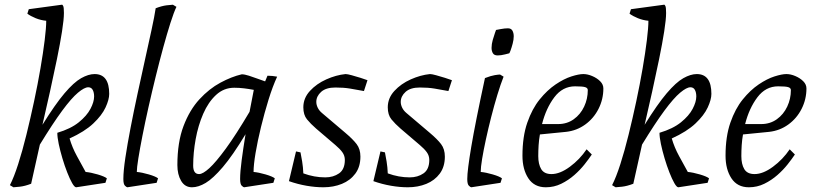

<svg xmlns="http://www.w3.org/2000/svg" viewBox="-20 -782 3454 814"><path d="M37 12 22 3Q39 -30 57 -86Q75 -142 92 -211Q109 -280 124.5 -352.5Q140 -425 151.5 -492Q163 -559 169.5 -612Q176 -665 176 -694Q153 -696 131 -705Q109 -714 96 -724L102 -743L242 -762Q245 -763 248 -756.5Q251 -750 251 -727Q251 -700 243 -649Q235 -598 221.5 -532Q208 -466 192 -394Q176 -322 160 -253Q214 -340 253.5 -386.5Q293 -433 324 -450.5Q355 -468 381 -468Q443 -468 443 -384Q443 -360 427.5 -326.5Q412 -293 375.5 -258.5Q339 -224 275 -195Q286 -157 306 -120.5Q326 -84 343 -53Q365 -51 394 -42.5Q423 -34 433 -26L427 -7L303 12Q296 12 286 -5.5Q276 -23 265 -51Q254 -79 244.5 -111Q235 -143 229 -171.5Q223 -200 223 -219Q280 -236 314 -263.5Q348 -291 363.5 -320.5Q379 -350 379 -373Q379 -390 373 -401Q367 -412 354 -412Q338 -412 310.5 -389Q283 -366 243.5 -312.5Q204 -259 149 -169L112 -3Q86 7 64.5 9.5Q43 12 37 12Z M520 12Q517 12 510 5.5Q503 -1 503 -23Q503 -57 511.5 -113.5Q520 -170 533.5 -240Q547 -310 563 -384Q579 -458 594.5 -528Q610 -598 622.5 -655.5Q635 -713 640 -747Q666 -757 686.5 -759.5Q707 -762 713 -762L728 -753Q717 -730 702.5 -684.5Q688 -639 672 -580.5Q656 -522 640 -457Q624 -392 609.5 -327.5Q595 -263 584 -207Q573 -151 566.5 -110.5Q560 -70 560 -53Q582 -51 611 -42.5Q640 -34 650 -26L644 -7Z M794 12Q764 12 748 -15Q732 -42 732 -82Q732 -179 758 -247.5Q784 -316 825.5 -361Q867 -406 914.5 -431.5Q962 -457 1005 -467Q1017 -467 1035.5 -461Q1054 -455 1073 -448Q1092 -441 1104 -437L1114 -461Q1124 -461 1134.5 -460Q1145 -459 1155 -457Q1136 -416 1118.5 -359.5Q1101 -303 1086.5 -243.5Q1072 -184 1063.5 -133.5Q1055 -83 1055 -53Q1077 -51 1106 -42.5Q1135 -34 1145 -26L1139 -7L1015 12Q1012 12 1005 5.5Q998 -1 998 -23Q998 -53 1004.5 -102.5Q1011 -152 1021 -213Q966 -122 924.5 -73.5Q883 -25 852 -6.5Q821 12 794 12ZM824 -44Q840 -44 867.5 -69Q895 -94 937.5 -152Q980 -210 1038 -308L1056 -401Q1035 -405 1014.5 -407.5Q994 -410 973 -410Q929 -410 896 -379.5Q863 -349 841.5 -299.5Q820 -250 809.5 -192Q799 -134 799 -80Q799 -44 824 -44Z M1351 12Q1317 12 1279.5 5.5Q1242 -1 1205 -14L1235 -140L1254 -136Q1257 -122 1261 -97.5Q1265 -73 1266 -47Q1312 -30 1359 -30Q1393 -30 1417.5 -47Q1442 -64 1442 -104Q1442 -122 1431.5 -136.5Q1421 -151 1402 -167L1320 -237Q1297 -257 1281.5 -276Q1266 -295 1266 -327Q1266 -366 1294 -396.5Q1322 -427 1363.5 -445.5Q1405 -464 1445 -468Q1453 -468 1471 -463Q1489 -458 1508.5 -452Q1528 -446 1538 -442L1523 -396Q1491 -402 1464 -406.5Q1437 -411 1402 -411Q1362 -411 1341.5 -392.5Q1321 -374 1321 -350Q1321 -338 1327 -325.5Q1333 -313 1345 -303L1444 -219Q1476 -192 1492 -171Q1508 -150 1508 -118Q1508 -75 1486.5 -46Q1465 -17 1429.5 -2.5Q1394 12 1351 12Z M1709 12Q1675 12 1637.5 5.5Q1600 -1 1563 -14L1593 -140L1612 -136Q1615 -122 1619 -97.5Q1623 -73 1624 -47Q1670 -30 1717 -30Q1751 -30 1775.5 -47Q1800 -64 1800 -104Q1800 -122 1789.5 -136.5Q1779 -151 1760 -167L1678 -237Q1655 -257 1639.5 -276Q1624 -295 1624 -327Q1624 -366 1652 -396.5Q1680 -427 1721.5 -445.5Q1763 -464 1803 -468Q1811 -468 1829 -463Q1847 -458 1866.5 -452Q1886 -446 1896 -442L1881 -396Q1849 -402 1822 -406.5Q1795 -411 1760 -411Q1720 -411 1699.5 -392.5Q1679 -374 1679 -350Q1679 -338 1685 -325.5Q1691 -313 1703 -303L1802 -219Q1834 -192 1850 -171Q1866 -150 1866 -118Q1866 -75 1844.5 -46Q1823 -17 1787.5 -2.5Q1752 12 1709 12Z M2090 -547Q2075 -547 2069.5 -556.5Q2064 -566 2064 -579Q2064 -595 2069 -612.5Q2074 -630 2078.5 -642.5Q2083 -655 2083 -655Q2083 -655 2101.5 -658.5Q2120 -662 2133 -662Q2147 -662 2152.5 -652Q2158 -642 2158 -628Q2158 -614 2153.5 -597Q2149 -580 2144.5 -568Q2140 -556 2139 -556Q2139 -556 2121.5 -551.5Q2104 -547 2090 -547ZM1978 12Q1975 12 1968 5.5Q1961 -1 1961 -23Q1961 -59 1978 -160Q1995 -261 2036 -451Q2062 -461 2078 -463.5Q2094 -466 2100 -466L2115 -457Q2102 -424 2088.5 -379.5Q2075 -335 2062.5 -286Q2050 -237 2040 -191Q2030 -145 2024 -108.5Q2018 -72 2018 -53Q2040 -51 2069 -42.5Q2098 -34 2108 -26L2102 -7Z M2294 12Q2245 12 2220 -26Q2195 -64 2195 -122Q2195 -203 2215.5 -262Q2236 -321 2268 -360.5Q2300 -400 2335.5 -424Q2371 -448 2402.5 -458Q2434 -468 2453 -468Q2471 -468 2491 -459.5Q2511 -451 2524.5 -437.5Q2538 -424 2538 -407Q2538 -361 2517.5 -320.5Q2497 -280 2461 -254Q2425 -228 2380 -223L2269 -212Q2265 -190 2263.5 -166.5Q2262 -143 2262 -120Q2262 -86 2274.5 -65Q2287 -44 2318 -44Q2354 -44 2396 -75Q2438 -106 2467 -149L2489 -127Q2477 -109 2458.5 -85.5Q2440 -62 2415 -40Q2390 -18 2359.5 -3Q2329 12 2294 12ZM2278 -256H2346Q2384 -256 2412.5 -276.5Q2441 -297 2456.5 -330Q2472 -363 2472 -400Q2472 -409 2461 -412.5Q2450 -416 2418 -416Q2365 -416 2330 -369.5Q2295 -323 2278 -256Z M2590 12 2575 3Q2592 -30 2610 -86Q2628 -142 2645 -211Q2662 -280 2677.5 -352.5Q2693 -425 2704.5 -492Q2716 -559 2722.5 -612Q2729 -665 2729 -694Q2706 -696 2684 -705Q2662 -714 2649 -724L2655 -743L2795 -762Q2798 -763 2801 -756.5Q2804 -750 2804 -727Q2804 -700 2796 -649Q2788 -598 2774.5 -532Q2761 -466 2745 -394Q2729 -322 2713 -253Q2767 -340 2806.5 -386.5Q2846 -433 2877 -450.5Q2908 -468 2934 -468Q2996 -468 2996 -384Q2996 -360 2980.5 -326.5Q2965 -293 2928.5 -258.5Q2892 -224 2828 -195Q2839 -157 2859 -120.5Q2879 -84 2896 -53Q2918 -51 2947 -42.5Q2976 -34 2986 -26L2980 -7L2856 12Q2849 12 2839 -5.5Q2829 -23 2818 -51Q2807 -79 2797.5 -111Q2788 -143 2782 -171.5Q2776 -200 2776 -219Q2833 -236 2867 -263.5Q2901 -291 2916.5 -320.5Q2932 -350 2932 -373Q2932 -390 2926 -401Q2920 -412 2907 -412Q2891 -412 2863.5 -389Q2836 -366 2796.5 -312.5Q2757 -259 2702 -169L2665 -3Q2639 7 2617.5 9.5Q2596 12 2590 12Z M3155 12Q3106 12 3081 -26Q3056 -64 3056 -122Q3056 -203 3076.5 -262Q3097 -321 3129 -360.5Q3161 -400 3196.5 -424Q3232 -448 3263.5 -458Q3295 -468 3314 -468Q3332 -468 3352 -459.5Q3372 -451 3385.5 -437.5Q3399 -424 3399 -407Q3399 -361 3378.5 -320.5Q3358 -280 3322 -254Q3286 -228 3241 -223L3130 -212Q3126 -190 3124.5 -166.5Q3123 -143 3123 -120Q3123 -86 3135.5 -65Q3148 -44 3179 -44Q3215 -44 3257 -75Q3299 -106 3328 -149L3350 -127Q3338 -109 3319.5 -85.5Q3301 -62 3276 -40Q3251 -18 3220.5 -3Q3190 12 3155 12ZM3139 -256H3207Q3245 -256 3273.5 -276.5Q3302 -297 3317.5 -330Q3333 -363 3333 -400Q3333 -409 3322 -412.5Q3311 -416 3279 -416Q3226 -416 3191 -369.5Q3156 -323 3139 -256Z"/></svg>

Font: Mate
Style: Italic
Weight: 400
Italic angle: -10.8°
Designer: Eduardo Rodriguez Tunni
Foundry: Eduardo Rodriguez Tunni
Version: Version 1.003; ttfautohint (v1.8.4.7-5d5b);gftools[0.9.24]